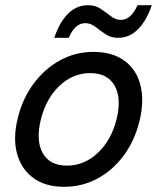

<svg xmlns="http://www.w3.org/2000/svg" viewBox="-20 -710 607 740"><path d="M226.7 10Q155 10 108.3 -24.2Q61.7 -58.3 45.4 -118.8Q29.2 -179.2 49.2 -257.5Q68.3 -333.3 111.3 -390Q154.2 -446.7 212.9 -478.3Q271.7 -510 340 -510Q412.5 -510 459.2 -476.2Q505.8 -442.5 521.2 -382.1Q536.7 -321.7 517.5 -242.5Q498.3 -165.8 455.8 -109.2Q413.3 -52.5 354.6 -21.2Q295.8 10 226.7 10ZM238.3 -71.7Q304.2 -71.7 356.2 -120Q408.3 -168.3 429.2 -250Q449.2 -331.7 421.7 -380Q394.2 -428.3 327.5 -428.3Q261.7 -428.3 210 -380Q158.3 -331.7 137.5 -250Q117.5 -168.3 144.6 -120Q171.7 -71.7 238.3 -71.7ZM189.2 -564.2Q209.2 -624.2 242.1 -657.1Q275 -690 319.2 -690Q347.5 -690 368.3 -675.8Q389.2 -661.7 407.5 -647.5Q425.8 -633.3 445.8 -633.3Q485 -633.3 510 -690H565Q545 -630.8 512.1 -597.5Q479.2 -564.2 435 -564.2Q407.5 -564.2 386.7 -578.3Q365.8 -592.5 347.5 -606.7Q329.2 -620.8 308.3 -620.8Q269.2 -620.8 245 -564.2Z"/></svg>

Font: Funnel Sans
Style: Italic
Weight: 400
Italic angle: -14.036°
Version: Version 1.000; Beta; Release 5; Build 24; ttfautohint (v1.8.